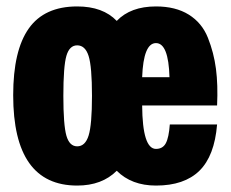

<svg xmlns="http://www.w3.org/2000/svg" viewBox="-20 -567 717 597"><path d="M220 10Q21 10 21 -271Q21 -410 69.5 -478.5Q118 -547 220 -547Q300 -547 343 -502Q386 -547 465 -547Q526 -547 567 -521.5Q608 -496 626.5 -449.5Q645 -403 651.5 -353Q658 -303 655 -239H422Q423 -104 465 -104Q486 -104 495.5 -121.5Q505 -139 508 -180H655Q647 -82 600 -36Q553 10 465 10Q389 10 343 -36Q297 10 220 10ZM422 -327H507Q504 -433 465 -433Q426 -433 422 -327ZM220 -112Q245 -112 255.5 -145.5Q266 -179 266 -269Q266 -360 255.5 -393Q245 -426 220 -426Q196 -426 186.5 -393.5Q177 -361 177 -269Q177 -178 186.5 -145Q196 -112 220 -112Z"/></svg>

Font: Mona Sans Condensed ExtraBold
Style: Regular
Weight: 800
Width: 3
Designer: Deni Anggara
Foundry: GitHub
Version: Version 1.001;gftools[0.9.33]